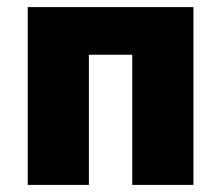

<svg xmlns="http://www.w3.org/2000/svg" viewBox="-20 -520 622 540"><path d="M58 0H230V-366H352V0H524V-500H58Z"/></svg>

Font: Giro Sans Black
Style: Regular
Weight: 900
Designer: Paul D. Hunt
Foundry: Adobe Systems Incorporated
Version: Version 1.000;PS 1.0;hotconv 1.0.88;makeotf.lib2.5.647800